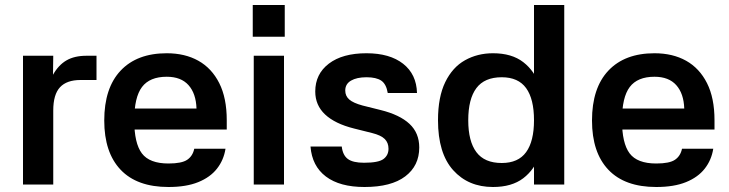

<svg xmlns="http://www.w3.org/2000/svg" viewBox="-20 -738 2916 768"><path d="M193 0H72V-515H193L192 -439Q214 -478 246 -496.5Q278 -515 326 -515H366V-418H302Q247 -418 220 -389Q193 -360 193 -296Z M465 -304H766Q764 -364 734 -397.5Q704 -431 647 -431Q579 -431 548 -390Q517 -349 517 -257Q517 -165 547.5 -124.5Q578 -84 654 -84Q707 -84 729 -99Q751 -114 757 -143H882Q875 -98 848 -63.5Q821 -29 773 -9.5Q725 10 654 10Q528 10 462.5 -59Q397 -128 397 -256Q397 -386 462.5 -455.5Q528 -525 647 -525Q720 -525 773.5 -495Q827 -465 857 -405.5Q887 -346 887 -257V-220H464Z M1116 -515V0H995V-515ZM991 -718H1119V-591H991Z M1531 -366Q1525 -402 1505 -415.5Q1485 -429 1446 -429Q1407 -429 1384 -415.5Q1361 -402 1361 -376Q1361 -354 1377 -340Q1393 -326 1430 -316L1502 -298Q1579 -279 1618 -242.5Q1657 -206 1657 -148Q1657 -75 1601 -32.5Q1545 10 1438 10Q1339 10 1283.5 -32Q1228 -74 1222 -152H1347Q1351 -117 1371.5 -102Q1392 -87 1436 -87Q1494 -87 1514 -102Q1534 -117 1534 -143Q1534 -167 1519 -182Q1504 -197 1468 -206L1396 -224Q1320 -243 1280.5 -280Q1241 -317 1241 -372Q1241 -442 1295.5 -483.5Q1350 -525 1446 -525Q1539 -525 1592.5 -483Q1646 -441 1648 -366Z M2116 -718H2237V0H2116ZM1952 10Q1853 10 1792.5 -57.5Q1732 -125 1732 -257Q1732 -350 1761 -409.5Q1790 -469 1840 -497Q1890 -525 1952 -525Q2027 -525 2073 -489.5Q2119 -454 2139.5 -393.5Q2160 -333 2160 -257Q2160 -181 2139.5 -120.5Q2119 -60 2073 -25Q2027 10 1952 10ZM1987 -86Q2053 -86 2084.5 -129.5Q2116 -173 2116 -257Q2116 -342 2084.5 -385.5Q2053 -429 1987 -429Q1918 -429 1885.5 -385.5Q1853 -342 1853 -257Q1853 -173 1885.5 -129.5Q1918 -86 1987 -86Z M2416 -304H2717Q2715 -364 2685 -397.5Q2655 -431 2598 -431Q2530 -431 2499 -390Q2468 -349 2468 -257Q2468 -165 2498.5 -124.5Q2529 -84 2605 -84Q2658 -84 2680 -99Q2702 -114 2708 -143H2833Q2826 -98 2799 -63.5Q2772 -29 2724 -9.5Q2676 10 2605 10Q2479 10 2413.5 -59Q2348 -128 2348 -256Q2348 -386 2413.5 -455.5Q2479 -525 2598 -525Q2671 -525 2724.5 -495Q2778 -465 2808 -405.5Q2838 -346 2838 -257V-220H2415Z"/></svg>

Font: Asta Sans
Style: Bold
Weight: 700
Designer: 42dot
Version: Version 1.000